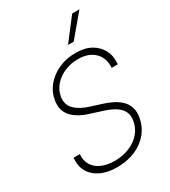

<svg xmlns="http://www.w3.org/2000/svg" viewBox="-230 -1075 1066 1201"><g transform="rotate(-30 302.5 -475.0)"><path d="M253.9 12.2Q184.1 11.7 135.5 -12.2Q86.9 -36.1 63.7 -78.4Q40.5 -120.6 46.4 -176.3H91.3Q87.9 -131.3 107.7 -98.4Q127.4 -65.4 167.2 -47.9Q207 -30.3 261.2 -29.8Q319.8 -30.3 367.9 -50.3Q416 -70.3 447 -106.2Q478 -142.1 485.8 -189.5Q492.2 -227.5 478.5 -255.1Q464.8 -282.7 432.6 -303Q400.4 -323.2 351.1 -338.4L270 -364.3Q188.5 -389.6 151.1 -434.3Q113.8 -479 125 -545.4Q134.3 -602.5 171.1 -646Q208 -689.5 263.4 -713.9Q318.8 -738.3 384.3 -737.8Q449.2 -738.3 494.4 -713.1Q539.6 -688 561.8 -644.3Q584 -600.6 578.1 -543.9H534.2Q538.6 -612.8 496.8 -654.8Q455.1 -696.8 377 -696.8Q324.2 -696.8 279.5 -677.2Q234.9 -657.7 205.6 -624Q176.3 -590.3 168.9 -546.4Q164.1 -518.6 171.4 -496.1Q178.7 -473.6 195.8 -456.3Q212.9 -439 238 -425.5Q263.2 -412.1 294.4 -402.3L370.1 -378.4Q409.2 -366.2 440.9 -349.9Q472.7 -333.5 494.9 -311Q517.1 -288.6 526.4 -258.5Q535.6 -228.5 529.3 -189Q519.5 -130.4 483.2 -85Q446.8 -39.6 388.2 -13.9Q329.6 11.7 253.9 12.2ZM369.1 -804.7 490.2 -961.9H542.5L410.2 -804.7Z"/></g></svg>

Font: Inter Tight ExtraLight
Style: Italic
Weight: 250
Italic angle: -9.39999°
Designer: Rasmus Andersson
Foundry: rsms
Version: Version 3.004